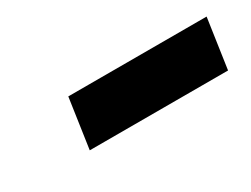

<svg xmlns="http://www.w3.org/2000/svg" viewBox="-27 -868 420 321"><g transform="rotate(-30 183.5 -707.0)"><path d="M86 -659 100 -755H367L353 -659Z"/></g></svg>

Font: Fira Sans Condensed SemiBold
Style: Italic
Weight: 600
Width: 3
Italic angle: -8°
Designer: bBox Type GmbH & Carrois Corporate GbR & Edenspiekermann AG
Foundry: bBox Type GmbH & Carrois Corporate GbR & Edenspiekermann AG
Version: Version 4.301